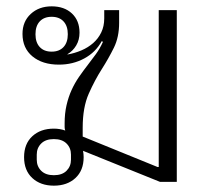

<svg xmlns="http://www.w3.org/2000/svg" viewBox="-20 -574 687 606"><path d="M150 12Q108 12 82 -12Q56 -36 56 -78Q56 -120 82 -144Q108 -168 150 -168Q169 -168 186 -162Q184 -167 184 -172.5Q184 -178 184 -185Q184 -216 190 -242Q196 -268 206 -290Q216 -312 229.5 -331.5Q243 -351 257 -369Q270 -386 282.5 -403Q295 -420 305 -442L301 -444Q282 -409 246 -389.5Q210 -370 166 -370Q114 -370 82.5 -396Q51 -422 51 -467Q51 -506 77 -530Q103 -554 143 -554Q183 -554 207 -531.5Q231 -509 231 -471Q231 -448 220.5 -430.5Q210 -413 193 -403V-402Q216 -406 237 -415Q258 -424 274 -438Q290 -452 299.5 -471.5Q309 -491 309 -516V-542H356V-502Q356 -457 339.5 -423.5Q323 -390 302 -357Q279 -321 260 -278Q241 -235 241 -171V-143L477 -47H481V-542H538V0H485L242 -98Q243 -93 243.5 -88Q244 -83 244 -78Q244 -36 218 -12Q192 12 150 12ZM150 -21Q176 -21 190 -35Q204 -49 204 -70V-86Q204 -107 190 -121Q176 -135 150 -135Q124 -135 110 -121Q96 -107 96 -86V-70Q96 -49 110 -35Q124 -21 150 -21ZM143 -411Q167 -411 180.5 -425.5Q194 -440 194 -466Q194 -492 180.5 -506.5Q167 -521 143 -521Q119 -521 105.5 -506.5Q92 -492 92 -466Q92 -440 105.5 -425.5Q119 -411 143 -411Z"/></svg>

Font: IBM Plex Sans Thai Looped Light
Style: Regular
Weight: 300
Designer: Mike Abbink, Paul van der Laan, Pieter van Rosmalen, Ben Mitchell, Mark Frömberg
Foundry: Bold Monday
Version: Version 1.1